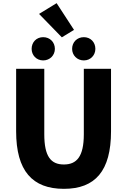

<svg xmlns="http://www.w3.org/2000/svg" viewBox="-20 -1180 803 1214"><path d="M384 14C582 14 682 -99 682 -350V-745H510V-331C510 -190 465 -140 384 -140C302 -140 260 -190 260 -331V-745H82V-350C82 -99 185 14 384 14ZM253 -798C296 -798 327 -831 327 -871C327 -913 296 -945 253 -945C210 -945 180 -913 180 -871C180 -831 210 -798 253 -798ZM371 -944 448 -991 338 -1160 227 -1092ZM510 -798C553 -798 583 -831 583 -871C583 -913 553 -945 510 -945C467 -945 436 -913 436 -871C436 -831 467 -798 510 -798Z"/></svg>

Font: ChiuKong Gothic MN Heavy
Style: Regular
Weight: 900
Designer: Ryoko NISHIZUKA 西塚涼子 (kana, bopomofo & ideographs); Paul D. Hunt (Latin, Greek & Cyrillic); Sandoll Communications 산돌커뮤니
Foundry: Adobe
Version: Version 1.300